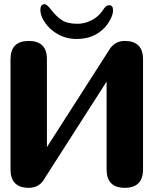

<svg xmlns="http://www.w3.org/2000/svg" viewBox="-20 -899 763 919"><path d="M521 -850.1Q521 -831.1 509.8 -808.6Q498 -786.1 483.9 -770Q432.1 -712.4 346.7 -712.4Q280.3 -712.4 229 -754.4Q205.6 -773.4 189.5 -799.8Q173.3 -826.2 173.3 -852.1Q173.3 -878.9 193.4 -878.9Q204.6 -878.9 226.1 -850.6Q248 -822.3 274.4 -803.7Q300.8 -785.2 350.6 -785.2Q384.8 -785.2 417 -801.3Q449.2 -817.4 468.8 -845.2Q473.6 -852.5 478.5 -858.9Q483.4 -865.7 489.3 -869.6Q494.6 -874 502.9 -874Q521 -874 521 -850.1ZM577.1 -703.1Q664.6 -703.1 664.6 -615.2V-88.4Q664.6 0 577.1 0Q490.2 0 490.2 -88.4V-508.3L194.3 -46.4Q169.9 0 117.7 0Q30.3 0 30.3 -88.4V-615.2Q30.3 -703.1 117.7 -703.1Q204.6 -703.1 204.6 -615.2V-194.8L509.3 -670.4Q535.6 -703.1 577.1 -703.1Z"/></svg>

Font: inglobal
Style: Bold
Weight: 700
Designer: Andrey Kochetov, Denis Davydov, Evgeny Yurtaev
Foundry: inglobal.ru
Version: Version 1.00 September 25, 2014, initial release